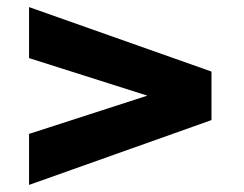

<svg xmlns="http://www.w3.org/2000/svg" viewBox="-20 -578 690 542"><path d="M62 -56V-200L396 -308L62 -414V-558L577 -376V-239Z"/></svg>

Font: Azeret Mono Thin
Style: Bold
Weight: 700
Version: Version 1.002